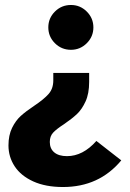

<svg xmlns="http://www.w3.org/2000/svg" viewBox="-20 -529 521 771"><path d="M174 -419Q174 -456 200.5 -482.5Q227 -509 265 -509Q302 -509 328.5 -482.5Q355 -456 355 -419Q355 -382 328.5 -355.5Q302 -329 265 -329Q227 -329 200.5 -355.5Q174 -382 174 -419ZM14 55Q14 14 28.5 -15.5Q43 -45 63.5 -63.5Q84 -82 117 -104Q156 -130 175 -151.5Q194 -173 194 -206V-236H338V-200Q338 -153 323.5 -121.5Q309 -90 289.5 -71.5Q270 -53 238 -31Q207 -11 193.5 3.5Q180 18 180 41Q180 68 198 83Q216 98 249 98Q313 98 367 37L467 115Q378 222 233 222Q163 222 113.5 199.5Q64 177 39 139Q14 101 14 55Z"/></svg>

Font: FiraGOUPP
Style: Bold
Weight: 700
Designer: bBox Type
Foundry: bBox Type GmbH
Version: Version 1.001